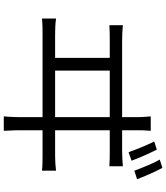

<svg xmlns="http://www.w3.org/2000/svg" viewBox="50 -914 899 1040"><g transform="rotate(90 500.0 -394.5)"><path d="M791 -794 747 -780C766 -742 790 -683 805 -641L851 -657C837 -697 809 -758 791 -794ZM890 -824 845 -810C866 -773 889 -716 905 -672L951 -687C936 -729 909 -788 890 -824ZM117 -610V-537C147 -539 176 -539 204 -539H294V-243H167C140 -243 110 -244 81 -248V-172C112 -175 140 -175 167 -175H615V-58C615 -48 615 -13 611 35H689C686 -13 686 -50 686 -60V-175H825C844 -175 879 -175 905 -172V-248C880 -245 854 -243 825 -243H686V-539H799C819 -539 854 -539 881 -537V-610C855 -608 829 -606 799 -606H686V-692C686 -703 686 -730 689 -761H611C614 -729 615 -706 615 -692V-606H204C176 -606 146 -607 117 -610ZM615 -243H363V-539H615Z"/></g></svg>

Font: ChiuKong Gothic CL Normal
Style: Regular
Weight: 350
Designer: Ryoko NISHIZUKA 西塚涼子 (kana, bopomofo & ideographs); Paul D. Hunt (Latin, Greek & Cyrillic); Sandoll Communications 산돌커뮤니
Foundry: Adobe
Version: Version 1.300